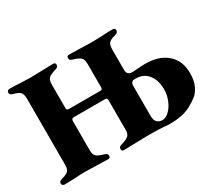

<svg xmlns="http://www.w3.org/2000/svg" viewBox="-123 -897 1281 1143"><g transform="rotate(-30 518.0 -325.5)"><path d="M597 -2Q578 -2 522 0Q464 2 442 2Q426 2 426 -13Q426 -22 430.5 -26.5Q435 -31 445 -34Q484 -45 497 -57.5Q510 -70 510 -98V-300Q510 -317 496 -317H280Q264 -317 264 -300V-98Q264 -70 277 -57.5Q290 -45 329 -34Q339 -31 343.5 -26.5Q348 -22 348 -13Q348 2 332 2Q310 2 252 0Q196 -2 177 -2Q144 -2 103 1Q51 3 33 3Q27 3 21 -1.5Q15 -6 15 -12Q15 -29 34 -34Q69 -43 81.5 -55Q94 -67 94 -97V-551Q94 -583 82 -596Q70 -609 34 -618Q15 -623 15 -640Q15 -646 21 -650.5Q27 -655 33 -655Q69 -655 108 -652Q158 -650 177 -650Q196 -650 252 -652Q310 -654 332 -654Q348 -654 348 -639Q348 -630 343.5 -625.5Q339 -621 329 -618Q288 -606 276 -593Q264 -580 264 -550V-389Q264 -374 280 -374H496Q510 -374 510 -389V-550Q510 -580 498 -593Q486 -606 445 -618Q435 -621 430.5 -625.5Q426 -630 426 -639Q426 -654 442 -654Q464 -654 522 -652Q578 -650 597 -650Q616 -650 666 -652Q705 -655 741 -655Q748 -655 753.5 -650.5Q759 -646 759 -640Q759 -623 740 -618Q704 -609 692 -596Q680 -583 680 -551V-410Q680 -393 689.5 -384Q699 -375 715 -375L752 -377Q761 -378 774.5 -379Q788 -380 806 -380Q901 -380 956 -332Q1011 -284 1011 -199Q1011 -146 994.5 -112.5Q978 -79 958 -63Q938 -47 908 -30Q878 -12 839.5 -4Q801 4 749 4Q744 4 716 1Q688 -2 597 -2ZM829 -191Q829 -262 792 -301Q763 -332 714 -332H704Q694 -332 687 -324.5Q680 -317 680 -304V-94Q680 -68 692 -53Q707 -38 729 -38Q753 -38 776.5 -60.5Q800 -83 814.5 -119Q829 -155 829 -191Z"/></g></svg>

Font: EB Garamond ExtraBold
Style: Regular
Weight: 800
Designer: Georg Duffner and Octavio Pardo
Foundry: Georg Duffner
Version: Version 1.000